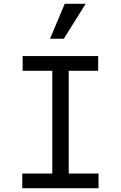

<svg xmlns="http://www.w3.org/2000/svg" viewBox="-20 -997 640 1017"><path d="M98 0H502V-78H344V-622H500V-700H100V-622H257V-78H98ZM434 -977H323L245 -792H318Z"/></svg>

Font: CommitMono
Style: 400Regular
Weight: 400
Monospace: yes
Designer: Eigil Nikolajsen
Foundry: Eigil Nikolajsen
Version: Version 1.143